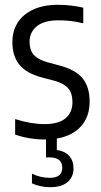

<svg xmlns="http://www.w3.org/2000/svg" viewBox="-20 -571 419 799"><path d="M216.5 5.5V53Q250 58 268 78Q286 98 286 129.5Q286 165.5 261 186.8Q236 208 188.5 208Q168.5 208 148.8 203.8Q129 199.5 113 192V151.5Q147.5 169 187.5 169Q239 169 239 127.5Q239 84 186.5 84H171.5V9.5H167Q101.5 9.5 43 -11V-75.5Q109 -54.5 166 -54.5Q222.5 -54.5 252 -78.2Q281.5 -102 281.5 -146Q281.5 -183.5 263.5 -203.8Q245.5 -224 208 -234.5L153 -249Q89 -266.5 60.2 -302.2Q31.5 -338 31.5 -396Q31.5 -441.5 53.5 -476.5Q75.5 -511.5 118.2 -531.2Q161 -551 221 -551Q275.5 -551 326.5 -539V-474Q299.5 -480.5 275.5 -483.5Q251.5 -486.5 224 -486.5Q163 -486.5 133 -461.5Q103 -436.5 103 -397Q103 -363 120.2 -343.2Q137.5 -323.5 174 -313L229 -298Q296 -280 324.5 -244Q353 -208 353 -148.5Q353 -85.5 317.2 -45.5Q281.5 -5.5 216.5 5.5Z"/></svg>

Font: Encode Sans Condensed
Style: Regular
Weight: 400
Width: 3
Designer: Multiple Designers
Foundry: Impallari Type
Version: Version 2.000